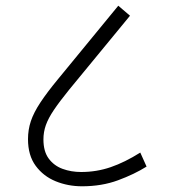

<svg xmlns="http://www.w3.org/2000/svg" viewBox="-20 -652 591 672"><path d="M267 0Q218 0 175 -17.5Q132 -35 105 -71.5Q78 -108 78 -165Q78 -198 88 -228Q98 -258 121.5 -293.5Q145 -329 183 -375L394 -632L435 -597L222 -338Q188 -296 168.5 -267Q149 -238 140.5 -214Q132 -190 132 -164Q132 -122 150.5 -97Q169 -72 199 -61Q229 -50 264 -50Q318 -50 367.5 -67Q417 -84 471 -118L493 -69Q450 -42 393 -21Q336 0 267 0Z"/></svg>

Font: Noto Sans Light
Style: Regular
Weight: 300
Designer: Monotype Design Team
Foundry: Monotype Imaging Inc.
Version: Version 2.007